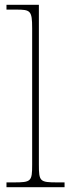

<svg xmlns="http://www.w3.org/2000/svg" viewBox="-20 -780 296 800"><path d="M7 0H249V-20H219C146 -20 142 -24 142 -94V-760H7V-740H47C107 -740 114 -736 114 -662V-94C114 -24 110 -20 37 -20H7Z"/></svg>

Font: Noto Serif Georgian Thin
Style: Regular
Weight: 100
Designer: Monotype Design Team, Akaki Razmadze
Foundry: Google LLC
Version: Version 2.003